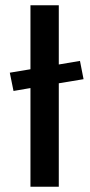

<svg xmlns="http://www.w3.org/2000/svg" viewBox="-20 -705 338 725"><path d="M95 0V-372.5L31 -361.5L17 -430.5L95 -443.5V-685H202V-461.5L282 -475L295.5 -406L202 -390.5V0Z"/></svg>

Font: Karla SemiBold
Style: Regular
Weight: 600
Designer: Jonathan Pinhorn
Version: Version 2.004; ttfautohint (v1.8.4.7-5d5b);gftools[0.9.33]